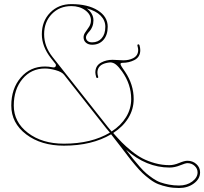

<svg xmlns="http://www.w3.org/2000/svg" viewBox="-20 -710 998 939"><path d="M596.7 22.5Q618.2 50.8 631.1 67.1Q644 83.5 662.8 104.7Q681.6 126 695.3 137.7Q709 149.4 728 162.6Q747.1 175.8 765.4 182.1Q783.7 188.5 806.6 192.9Q829.6 197.3 855.5 197.3Q894 197.3 920.2 177.7Q946.3 158.2 946.3 132.8Q946.3 114.7 931.9 101.3Q917.5 87.9 896.5 87.9Q887.2 87.9 860.8 98.6Q834.5 109.4 809.1 109.4Q695.8 109.4 596.7 22.5ZM404.3 -668.9Q437 -644.5 437 -610.4Q437 -593.8 431.4 -579.8Q425.8 -565.9 418.7 -558.3Q411.6 -550.8 406 -542.5Q400.4 -534.2 400.4 -527.8Q400.4 -516.6 408.2 -509.8Q416 -502.9 430.7 -502.9Q460 -502.9 477.5 -523.2Q495.1 -543.5 495.1 -579.1Q495.1 -610.4 471.9 -633.8Q448.7 -657.2 404.3 -668.9ZM517.6 -61.5 499 -83.5 293 -344.7Q282.2 -358.4 252.7 -366.7Q223.1 -375 200.2 -375Q132.8 -375 90.1 -324Q47.4 -272.9 47.4 -193.8Q47.4 -112.8 116.7 -60.1Q186 -7.3 292.5 -7.3Q426.8 -7.3 517.6 -61.5ZM329.1 -680.2Q271 -680.2 233.4 -641.4Q195.8 -602.5 195.8 -542.5Q195.8 -483.9 236.3 -432.1L506.8 -89.8Q515.1 -79.1 525.9 -66.9Q571.8 -96.7 596.7 -137.5Q621.6 -178.2 621.6 -225.6Q621.6 -297.9 576.7 -360.8Q560.5 -383.3 547.4 -394Q534.2 -404.8 518.6 -404.8Q496.1 -402.8 481.4 -395.5Q456.5 -382.8 456.5 -355Q456.5 -346.7 460 -335Q460.4 -334.5 460.4 -333Q460.4 -328.6 455.6 -328.6Q451.7 -328.6 450.7 -332Q446.3 -347.2 446.3 -355.5Q446.3 -389.6 476.1 -404.8Q500 -417.5 530.8 -417.5Q539.6 -417.5 557.1 -416.3Q574.7 -415 583 -415Q610.8 -415 630.9 -425.3Q655.8 -438 655.8 -465.8Q655.8 -473.1 652.3 -485.8V-486.3Q651.9 -487.3 651.9 -487.8Q651.9 -493.2 657.2 -493.2Q660.2 -493.2 662.1 -488.8Q666 -475.6 666 -464.8Q666 -430.7 636.7 -416Q610.4 -402.8 580.1 -402.8Q569.3 -402.8 569.3 -397Q569.3 -395 570.6 -392.1Q571.8 -389.2 574.2 -385.3Q576.7 -381.3 578.9 -377.9Q581.1 -374.5 585.2 -368.7Q589.4 -362.8 591.8 -358.9Q633.8 -296.4 633.8 -225.6Q633.8 -175.8 607.7 -133.1Q581.5 -90.3 533.7 -59.6Q557.1 -32.7 576.2 -13.4Q595.2 5.9 622.8 28.3Q650.4 50.8 677 64.7Q703.6 78.6 738 88.1Q772.5 97.7 809.1 97.7Q830.6 97.7 856.4 86.9Q882.3 76.2 896.5 76.2Q922.4 76.2 940.4 92.5Q958.5 108.9 958.5 132.8Q958.5 164.6 928.5 187Q898.4 209.5 855.5 209.5Q826.2 209.5 800.5 204.1Q774.9 198.7 754.4 190.7Q733.9 182.6 712.9 166.7Q691.9 150.9 676.8 136.5Q661.6 122.1 640.9 97.4Q620.1 72.8 605.5 53.5Q590.8 34.2 566.4 2.2Q542 -29.8 523.4 -53.2Q429.2 2.4 292.5 2.4Q180.7 2.4 107.9 -53Q35.2 -108.4 35.2 -193.8Q35.2 -276.4 81.5 -330.6Q127.9 -384.8 200.2 -384.8Q217.8 -384.8 236.8 -380.9Q249.5 -378.4 252.4 -386.2Q255.4 -394 249.5 -399.9L229 -425.8Q184.6 -482.9 184.6 -542.5Q184.6 -606.4 225.3 -648.2Q266.1 -689.9 329.1 -689.9Q409.2 -689.9 458 -659.4Q506.8 -628.9 506.8 -579.1Q506.8 -539.1 486.1 -515.1Q465.3 -491.2 430.7 -491.2Q412.1 -491.2 400.4 -501.2Q388.7 -511.2 388.7 -527.8Q388.7 -540.5 397.7 -552.7Q406.7 -564.9 415.8 -579.1Q424.8 -593.3 424.8 -610.4Q424.8 -639.2 397 -659.7Q369.1 -680.2 329.1 -680.2Z"/></svg>

Font: ZnikomitNo24
Style: Thin
Weight: 300
Designer: gluk
Foundry: gluk
Version: Version 0.55